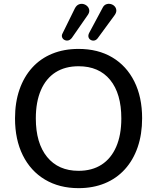

<svg xmlns="http://www.w3.org/2000/svg" viewBox="-20 -968 815 997"><path d="M388 9Q288 9 213.5 -35.5Q139 -80 98.5 -161.5Q58 -243 58 -353Q58 -436 81 -502.5Q104 -569 147 -616.5Q190 -664 251 -689Q312 -714 388 -714Q489 -714 563 -670Q637 -626 677.5 -545Q718 -464 718 -354Q718 -271 695 -204Q672 -137 628.5 -89Q585 -41 524 -16Q463 9 388 9ZM388 -81Q458 -81 507.5 -113Q557 -145 583.5 -206Q610 -267 610 -353Q610 -482 552 -553Q494 -624 388 -624Q318 -624 268.5 -592.5Q219 -561 192.5 -500Q166 -439 166 -353Q166 -225 224.5 -153Q283 -81 388 -81ZM353 -771Q344 -760 334 -758Q324 -756 315 -760.5Q306 -765 302.5 -774.5Q299 -784 305 -795L369 -925Q377 -940 389 -945Q401 -950 413 -947Q425 -944 433.5 -935.5Q442 -927 443.5 -915Q445 -903 435 -889ZM487 -769Q479 -759 469 -757.5Q459 -756 450.5 -761Q442 -766 439.5 -775.5Q437 -785 443 -797L512 -926Q519 -941 531 -945.5Q543 -950 555 -947Q567 -944 575 -935.5Q583 -927 584 -915Q585 -903 575 -889Z"/></svg>

Font: Nunito ExtraLight SemiBold
Style: Regular
Weight: 600
Version: Version 3.602